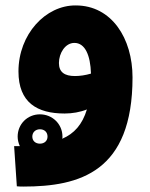

<svg xmlns="http://www.w3.org/2000/svg" viewBox="-20 -416 553 707"><path d="M468 -131C468 -275 391 -396 259 -396C148 -397 48 -290 48 -153C48 -38 117 2 218 2C246 2 275 -3 300 -13C283 43 253 76 209 95C210 93 210 90 210 87C210 41 173 5 127 5C81 5 45 41 45 87C45 99 48 111 53 122C46 122 39 122 32 122L42 270C53 271 56 271 66 271C274 271 468 217 468 -131ZM197 -184C197 -220 220 -258 254 -258C293 -258 313 -213 315 -145C295 -139 274 -136 256 -136C218 -136 197 -150 197 -184ZM127 113C111 113 99 103 99 87C99 71 111 60 127 60C143 60 155 70 155 87C155 103 143 113 127 113Z"/></svg>

Font: Noto Sans Arabic UI Extra
Style: Regular
Weight: 800
Designer: Nadine Chahine - Monotype Design Team
Foundry: Monotype Imaging Inc.
Version: Version 1.900